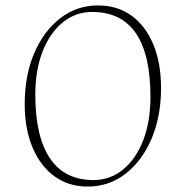

<svg xmlns="http://www.w3.org/2000/svg" viewBox="-20 -675 684 707"><path d="M303 12Q233 12 181 -25.5Q129 -63 100 -131.5Q71 -200 71 -292Q71 -397 106 -479Q141 -561 202 -608Q263 -655 341 -655Q412 -655 464 -617.5Q516 -580 544.5 -511.5Q573 -443 573 -351Q573 -246 538 -164Q503 -82 442 -35Q381 12 303 12ZM324 -12Q386 -12 433.5 -51Q481 -90 507.5 -159Q534 -228 534 -318Q534 -631 319 -631Q258 -631 210.5 -592Q163 -553 136.5 -484.5Q110 -416 110 -327Q110 -172 164 -92Q218 -12 324 -12Z"/></svg>

Font: Petrona Thin
Style: Regular
Weight: 100
Designer: Ringo R. Seeber
Foundry: Ringo R. Seeber
Version: Version 2.001; ttfautohint (v1.8.3)